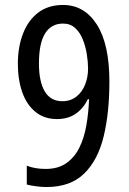

<svg xmlns="http://www.w3.org/2000/svg" viewBox="-20 -744 520 774"><path d="M421 -415Q421 -290 398 -194.5Q375 -99 319.5 -44.5Q264 10 167 10Q149 10 126 7Q103 4 88 0V-76Q121 -63 164 -63Q214 -63 247 -86Q280 -109 299.5 -148Q319 -187 328 -238Q337 -289 339 -344H334Q317 -308 286 -286Q255 -264 210 -264Q159 -264 123.5 -292.5Q88 -321 70 -371.5Q52 -422 52 -487Q52 -555 73 -609Q94 -663 134.5 -693.5Q175 -724 234 -724Q320 -724 370.5 -645Q421 -566 421 -415ZM234 -649Q187 -649 162 -609.5Q137 -570 137 -488Q137 -415 160.5 -375.5Q184 -336 231 -336Q265 -336 288.5 -355Q312 -374 323.5 -404Q335 -434 335 -467Q335 -494 330 -525.5Q325 -557 313.5 -585.5Q302 -614 282.5 -631.5Q263 -649 234 -649Z"/></svg>

Font: Avrile Sans Condensed
Style: Regular
Weight: 400
Width: 3
Designer: Monotype Design Team
Foundry: Monotype Imaging Inc.
Version: Version 2.001;September 10, 2019;FontCreator 11.5.0.2425 64-